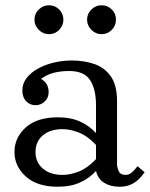

<svg xmlns="http://www.w3.org/2000/svg" viewBox="-20 -700 570 730"><path d="M434 10Q400 10 376 -5Q352 -20 345 -50V-300Q345 -361 322.5 -395.5Q300 -430 243 -430Q212 -430 185.5 -423.5Q159 -417 136 -400Q152 -391 158.5 -378Q165 -365 165 -350Q165 -328 150 -314Q135 -300 115 -300Q94 -300 79.5 -315Q65 -330 65 -356Q65 -382 81 -403Q97 -424 124 -439Q151 -454 184.5 -462Q218 -470 252 -470Q300 -470 339 -456.5Q378 -443 401.5 -409.5Q425 -376 425 -315V-77Q425 -63 431.5 -49Q438 -35 457 -35Q471 -35 482 -45Q493 -55 503 -68L530 -45Q518 -28 504 -15.5Q490 -3 473 3.5Q456 10 434 10ZM200 10Q121 10 78 -29Q35 -68 35 -122Q35 -177 78 -215.5Q121 -254 200 -254Q250 -254 286 -237Q322 -220 345 -194V-149Q313 -183 280 -196Q247 -209 218 -209Q171 -209 143 -185.5Q115 -162 115 -122Q115 -83 143 -59Q171 -35 218 -35Q247 -35 280 -48Q313 -61 345 -95V-50Q322 -24 286 -7Q250 10 200 10ZM366 -570Q344 -570 327.5 -586.5Q311 -603 311 -625Q311 -648 327.5 -664Q344 -680 366 -680Q389 -680 405 -664Q421 -648 421 -625Q421 -603 405 -586.5Q389 -570 366 -570ZM166 -570Q144 -570 127.5 -586.5Q111 -603 111 -625Q111 -648 127.5 -664Q144 -680 166 -680Q189 -680 205 -664Q221 -648 221 -625Q221 -603 205 -586.5Q189 -570 166 -570Z"/></svg>

Font: Brygada 1918
Style: Regular
Weight: 400
Designer: Mateusz Machalski | Borys Kosmynka | Przemek Hoffer
Foundry: NIEPODLEGLA 2018
Version: Version 3.006